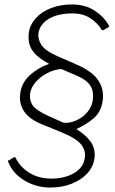

<svg xmlns="http://www.w3.org/2000/svg" viewBox="-20 -772 517 860"><path d="M322 -194Q364 -168 386.5 -136.5Q409 -105 403 -62Q398 -25 371 4.5Q344 34 301 51Q258 68 205 68Q143 68 90.5 37Q38 6 17 -46Q16 -48 15.5 -49.5Q15 -51 16 -52L42 -67Q45 -69 47.5 -68Q50 -67 51 -63Q71 -23 112.5 2.5Q154 28 210 28Q269 28 311.5 3.5Q354 -21 360 -66Q365 -96 344.5 -123.5Q324 -151 259 -178L166 -216Q108 -240 86 -276Q64 -312 71 -355Q77 -402 114 -435.5Q151 -469 200 -486Q157 -509 136.5 -531.5Q116 -554 111 -577.5Q106 -601 109 -625Q114 -661 140 -690Q166 -719 208 -735.5Q250 -752 302 -752Q362 -752 404.5 -724Q447 -696 467 -658Q469 -657 469.5 -655Q470 -653 467 -651L445 -638Q441 -636 437.5 -637Q434 -638 434 -641Q414 -672 382 -692Q350 -712 306 -712Q239 -712 198.5 -687.5Q158 -663 152 -623Q149 -598 164.5 -572Q180 -546 238 -520L323 -483Q394 -452 420.5 -411.5Q447 -371 440 -322Q433 -270 398 -241Q363 -212 322 -194ZM265 -222Q294 -220 322.5 -233Q351 -246 371 -269.5Q391 -293 395 -320Q399 -345 394.5 -365.5Q390 -386 372 -403.5Q354 -421 315 -437L254 -463Q221 -460 190.5 -444Q160 -428 139.5 -404Q119 -380 115 -354Q111 -323 126 -300.5Q141 -278 198 -252L265 -222Z"/></svg>

Font: Libre Franklin Thin Thin
Style: Italic
Weight: 250
Italic angle: -8°
Version: Version 3.000